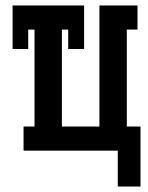

<svg xmlns="http://www.w3.org/2000/svg" viewBox="-20 -550 540 701"><path d="M410 131V0H66V-88H106V-442H83V-371H26V-530H287V-371H229V-442H206V-88H343V-530H482V-442H443V-88H493V131Z"/></svg>

Font: Iosevka Slab Semibold
Style: Regular
Weight: 600
Monospace: yes
Designer: Belleve Invis
Foundry: Belleve Invis
Version: Version 11.1.1; ttfautohint (v1.8.3)